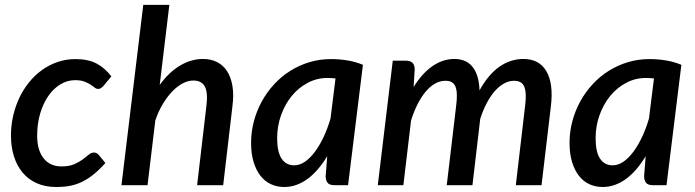

<svg xmlns="http://www.w3.org/2000/svg" viewBox="-20 -760 2853 788"><path d="M412.5 -91Q387 -62.5 363.5 -43.8Q340 -25 316.2 -13.5Q292.5 -2 266.8 2.8Q241 7.5 210.5 7.5Q166 7.5 131.5 -7.8Q97 -23 73.5 -50.8Q50 -78.5 37.5 -117.5Q25 -156.5 25 -204Q25 -245 34 -284.5Q43 -324 59.5 -358.8Q76 -393.5 99.8 -422.8Q123.5 -452 153 -473Q182.5 -494 217 -505.8Q251.5 -517.5 290 -517.5Q341 -517.5 375.8 -499.5Q410.5 -481.5 437 -446.5L403 -405.5Q399 -401.5 394 -398.2Q389 -395 383 -395Q375.5 -395 368.5 -400.5Q361.5 -406 351.5 -412.8Q341.5 -419.5 326.5 -425.2Q311.5 -431 288 -431Q256.5 -431 228.2 -414Q200 -397 178.8 -366.8Q157.5 -336.5 145 -294.5Q132.5 -252.5 132.5 -203Q132.5 -144 158.8 -110.5Q185 -77 233 -77Q264 -77 284.5 -86Q305 -95 319.2 -105.5Q333.5 -116 344 -125Q354.5 -134 366 -134Q376.5 -134 385.5 -124L412.5 -91Z M635.5 -411.5Q674 -464.5 719.5 -491.2Q765 -518 813 -518Q845.5 -518 870.8 -505.2Q896 -492.5 912 -467.8Q928 -443 934 -407Q940 -371 934 -324.5L896 0H789L827 -324.5Q834 -379 821 -404.2Q808 -429.5 773 -429.5Q752 -429.5 729.8 -417.8Q707.5 -406 687 -384.8Q666.5 -363.5 648.2 -333.2Q630 -303 617.5 -266L585.5 0H478.5L568 -740H675Z M1357 -438Q1348.5 -439 1340.2 -439.5Q1332 -440 1323.5 -440Q1280.5 -440 1242.8 -420Q1205 -400 1177.2 -366Q1149.5 -332 1133.5 -287.2Q1117.5 -242.5 1117.5 -193Q1117.5 -136 1135.8 -108.8Q1154 -81.5 1187.5 -81.5Q1210 -81.5 1231.5 -96.2Q1253 -111 1272.2 -136.8Q1291.5 -162.5 1308 -197.5Q1324.5 -232.5 1336.5 -273.5ZM1323 -119Q1305.5 -90 1285.8 -66.8Q1266 -43.5 1244 -27Q1222 -10.5 1197.5 -1.5Q1173 7.5 1146.5 7.5Q1117 7.5 1092 -4Q1067 -15.5 1049 -38.5Q1031 -61.5 1020.8 -95.2Q1010.5 -129 1010.5 -173.5Q1010.5 -219 1022 -262.2Q1033.5 -305.5 1054.5 -343.8Q1075.5 -382 1105 -414Q1134.5 -446 1171 -469Q1207.5 -492 1249.8 -504.8Q1292 -517.5 1338.5 -517.5Q1372 -517.5 1405 -512.2Q1438 -507 1469.5 -494L1408.5 0H1352Q1331.5 0 1324 -10.5Q1316.5 -21 1316.5 -36.5Z M1530.5 0 1592 -511H1646Q1663.5 -511 1672.8 -502.2Q1682 -493.5 1682 -475L1677.5 -403Q1713.5 -460.5 1755.8 -489.2Q1798 -518 1845 -518Q1894 -518 1920 -484.8Q1946 -451.5 1948 -389Q1985 -455.5 2030.5 -486.8Q2076 -518 2128 -518Q2193 -518 2222.5 -467.5Q2252 -417 2241 -324.5L2202.5 0H2097L2135 -324.5Q2138.5 -351.5 2137.8 -371.2Q2137 -391 2131.8 -403.8Q2126.5 -416.5 2116.2 -422.5Q2106 -428.5 2089.5 -428.5Q2069.5 -428.5 2049.8 -418Q2030 -407.5 2012 -387.5Q1994 -367.5 1978.5 -338.5Q1963 -309.5 1951 -272.5L1919 0H1813.5L1852 -324.5Q1855.5 -351.5 1855 -371.2Q1854.5 -391 1849.5 -403.8Q1844.5 -416.5 1834.5 -422.5Q1824.5 -428.5 1808 -428.5Q1786 -428.5 1766 -417.2Q1746 -406 1728 -385Q1710 -364 1694.5 -333.8Q1679 -303.5 1667 -265.5L1635.5 0Z M2664 -438Q2655.5 -439 2647.2 -439.5Q2639 -440 2630.5 -440Q2587.5 -440 2549.8 -420Q2512 -400 2484.2 -366Q2456.5 -332 2440.5 -287.2Q2424.5 -242.5 2424.5 -193Q2424.5 -136 2442.8 -108.8Q2461 -81.5 2494.5 -81.5Q2517 -81.5 2538.5 -96.2Q2560 -111 2579.2 -136.8Q2598.5 -162.5 2615 -197.5Q2631.5 -232.5 2643.5 -273.5ZM2630 -119Q2612.5 -90 2592.8 -66.8Q2573 -43.5 2551 -27Q2529 -10.5 2504.5 -1.5Q2480 7.5 2453.5 7.5Q2424 7.5 2399 -4Q2374 -15.5 2356 -38.5Q2338 -61.5 2327.8 -95.2Q2317.5 -129 2317.5 -173.5Q2317.5 -219 2329 -262.2Q2340.5 -305.5 2361.5 -343.8Q2382.5 -382 2412 -414Q2441.5 -446 2478 -469Q2514.5 -492 2556.8 -504.8Q2599 -517.5 2645.5 -517.5Q2679 -517.5 2712 -512.2Q2745 -507 2776.5 -494L2715.5 0H2659Q2638.5 0 2631 -10.5Q2623.5 -21 2623.5 -36.5Z"/></svg>

Font: Lato SemiBold
Style: Italic
Weight: 600
Italic angle: -7°
Designer: Lukasz Dziedzic with Adam Twardoch and Botio Nikoltchev
Foundry: tyPoland Lukasz Dziedzic
Version: Version 2.015; 2015-08-06; http://www.latofonts.com/